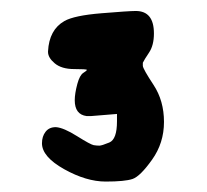

<svg xmlns="http://www.w3.org/2000/svg" viewBox="-20 -783 382 355"><path d="M231 -762.7Q264.6 -762.7 264.6 -721.2Q264.6 -699.2 255.6 -685.8Q246.6 -672.4 244.1 -667V-661.1Q244.6 -655.3 263.9 -626Q283.2 -596.7 283.2 -557.6Q283.2 -518.6 261.2 -487.8Q239.3 -457 225.1 -452.1Q210.9 -447.3 175.3 -447.3Q139.6 -447.3 98.6 -470.2Q57.6 -493.2 57.6 -518.1Q57.6 -530.8 64.2 -539.3Q70.8 -547.9 83 -547.9H83.5Q97.7 -546.9 122.6 -531.2Q147.5 -515.6 153.3 -514.6Q159.2 -513.7 163.6 -513.7Q168 -513.7 182.1 -519.5Q196.3 -525.4 196.3 -558.6V-572.3L148.4 -568.4H140.1Q118.2 -571.3 118.2 -597.7Q118.2 -609.9 123 -627.9Q127.4 -644 134 -648.2Q140.6 -652.3 140.6 -653.8Q140.6 -655.3 117.2 -655.3Q93.8 -655.3 81.1 -666Q68.8 -676.3 68.8 -687Q68.8 -687.5 68.8 -688Q70.8 -728 99.1 -744.1Q117.2 -754.4 167.7 -758.5Q218.3 -762.7 231 -762.7Z"/></svg>

Font: Drukaatie burti
Style: Demi
Weight: 600
Version: Version 0.14